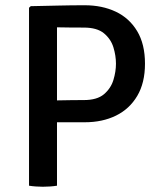

<svg xmlns="http://www.w3.org/2000/svg" viewBox="-20 -707 608 731"><path d="M532 -464.5Q532 -391.5 502.5 -341.8Q473 -292 421.5 -266.8Q370 -241.5 302.5 -241.5H152.5V-323.5Q169 -324 198.2 -324.8Q227.5 -325.5 256.2 -325.8Q285 -326 299 -326Q349.5 -326 375.8 -348.2Q402 -370.5 411.8 -402.5Q421.5 -434.5 421.5 -464.5Q421.5 -495 411.8 -526.8Q402 -558.5 375.8 -580.2Q349.5 -602 299 -602Q278 -602 250 -602.2Q222 -602.5 197 -603V0Q185 2 170.5 3Q156 4 143 4Q132 4 117 3Q102 2 90.5 0V-677.5L97 -683.5Q153.5 -684.5 202.8 -685.8Q252 -687 302.5 -687Q369 -687 420.8 -662.5Q472.5 -638 502.2 -588.5Q532 -539 532 -464.5Z"/></svg>

Font: Signika Light
Style: Regular
Weight: 400
Version: Version 2.003;gftools[0.9.32]